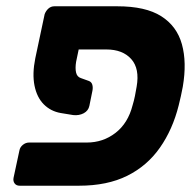

<svg xmlns="http://www.w3.org/2000/svg" viewBox="-20 -591 624 611"><path d="M230.4 -433.6 222.2 -394.3Q218.9 -373.8 222.1 -360.1Q225.2 -346.5 237.1 -342.6L263.2 -333.2Q271.2 -330 273.7 -321.5Q276.2 -313 274.2 -302.5L264.4 -254.1Q261.1 -238.5 246.4 -230.6Q231.6 -222.8 213.1 -224.8L173.4 -231.3Q141.5 -236.8 119.4 -258.9Q97.3 -281.1 89.8 -318.6Q82.3 -356.1 92.3 -405.5L122.1 -545.9Q126 -556.5 134.1 -563.8Q142.3 -571 152.9 -571H353.1Q443.4 -571 493.1 -539.4Q542.9 -507.8 558.9 -450.1Q574.9 -392.5 561.7 -315.1Q558.7 -300.1 555.7 -285.5Q552.7 -270.9 548.7 -255.9Q529.5 -178.9 488.9 -121.1Q448.4 -63.2 384.9 -31.6Q321.4 0 231.1 0H42.6Q32 0 26.6 -7.2Q21.1 -14.5 23.1 -25.1L41.8 -112.2Q43.8 -122.9 52.8 -130.1Q61.9 -137.4 72.5 -137.4H256Q308 -137.4 347.7 -168.2Q387.4 -199 401.9 -255.9Q406.5 -270.9 409.4 -285.5Q412.4 -300.1 414.8 -315.1Q424.9 -372.6 397.6 -403.1Q370.3 -433.6 318.3 -433.6Z"/></svg>

Font: Rubik Light
Style: Italic
Weight: 300
Italic angle: -12°
Designer: Hubert and Fischer
Foundry: Hubert and Fischer
Version: Version 2.300;gftools[0.9.30]